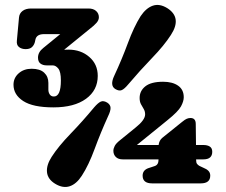

<svg xmlns="http://www.w3.org/2000/svg" viewBox="-20 -734 902 768"><path d="M522 -223.5Q560.5 -254 560.5 -276.5Q560.5 -288.5 555 -297.8Q549.5 -307 544 -317Q538.5 -327 538.5 -342Q538.5 -370.5 561.5 -388.8Q584.5 -407 632.5 -407Q670 -407 692.5 -391.2Q715 -375.5 715 -345Q715 -329 704 -308.5Q693 -288 649.5 -253L527.5 -154H614.5Q616.5 -172 629 -182.5L708.5 -246.5Q720 -256 727.2 -259Q734.5 -262 742 -262Q763 -262 763 -238L764 -154H793.5Q809.5 -154 819.2 -147.8Q829 -141.5 829 -127Q829 -96.5 793.5 -96.5H764.5V-94Q764.5 -83.5 768 -78.8Q771.5 -74 777.5 -70.5L793.5 -63Q806.5 -58 813.8 -50.5Q821 -43 821 -31.5Q821 -0.5 783 -0.5H588.5Q550.5 -0.5 550.5 -31.5Q550.5 -55.5 578.5 -63L601 -70.5Q614 -76 614 -94V-96.5H471Q453 -96.5 443.2 -106.2Q433.5 -116 433.5 -131Q433.5 -139.5 438.8 -150Q444 -160.5 460.5 -173.5ZM492.5 -396Q477.5 -378 466.8 -373.5Q456 -369 441 -378Q418.5 -392 437 -431Q467.5 -496.5 491.5 -561.5Q515.5 -626.5 542.5 -669.5Q564.5 -702 591.2 -711.2Q618 -720.5 649 -701.5Q709 -663.5 663.5 -594Q636.5 -552 588.2 -502Q540 -452 492.5 -396ZM356.5 -304.5Q372 -322.5 383 -327.5Q394 -332.5 409 -323.5Q422 -315 422.2 -302.5Q422.5 -290 412.5 -269.5Q382.5 -203.5 358.5 -138.2Q334.5 -73 307.5 -31.5Q286 2 258.8 11Q231.5 20 200.5 1Q171 -17 168 -45Q165 -73 186.5 -106.5Q213.5 -148.5 262 -198.8Q310.5 -249 356.5 -304.5ZM371 -430.5Q371 -373 324 -338.8Q277 -304.5 193.5 -304.5Q112 -304.5 73 -329.8Q34 -355 34 -395Q34 -422.5 54.8 -440.8Q75.5 -459 106.5 -459Q140 -459 156.8 -443.2Q173.5 -427.5 173.5 -402.5V-375Q173.5 -364.5 179 -356.2Q184.5 -348 195.5 -348Q223.5 -348 223.5 -412Q223.5 -447 213.2 -459.8Q203 -472.5 190.5 -472.5H166.5Q151.5 -472.5 141.8 -479.8Q132 -487 132 -503.5Q132 -525.5 153 -542L221 -597.5H156Q126 -597.5 121.5 -575L119.5 -565.5Q116 -553 107.5 -545.2Q99 -537.5 82.5 -537.5Q66.5 -537.5 56 -545.8Q45.5 -554 47.5 -571.5L56 -664Q57.5 -680.5 70.2 -690.2Q83 -700 104.5 -700H334Q353.5 -700 364.5 -690Q375.5 -680 375.5 -665Q375.5 -653.5 366.2 -642.8Q357 -632 338 -617.5L236.5 -535Q244 -535.5 253.5 -535.5Q303.5 -535.5 337.2 -506.2Q371 -477 371 -430.5Z"/></svg>

Font: Fraunces 72pt S100 Black
Style: Regular
Weight: 900
Version: Version 1.000; ttfautohint (v1.8.3)